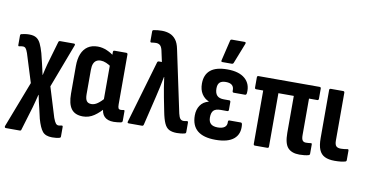

<svg xmlns="http://www.w3.org/2000/svg" viewBox="-83 -945 2629 1368"><g transform="rotate(10 1231.0 -261.0)"><path d="M353.1 193Q305.4 193 283.7 166.8Q262 140.6 244.4 77.6L227.6 4.5Q221.6 -18.5 216.5 -41.4Q211.4 -64.2 206.9 -88.2H204.9Q199.3 -64.2 193.2 -41.6Q187.1 -19.1 180.6 5L128.9 176.6Q127.4 185 118 185H17Q12.1 185 9.9 180.8Q7.6 176.6 9.6 171.1L137.3 -161.5L73 -367.5Q64.4 -391.8 56.9 -400.3Q49.4 -408.9 36.8 -408.9Q29.8 -408.9 24.1 -408.1Q18.4 -407.4 10.8 -405.4Q2.4 -403.4 2.4 -413.8V-482Q2.4 -490.9 10.3 -493.4Q22.2 -496.3 36.6 -498.5Q50.9 -500.8 66.7 -500.8Q99.5 -500.8 118.6 -488.6Q137.8 -476.4 150 -450.9Q162.3 -425.4 173.9 -384.8L191.6 -312.6Q196.2 -293 200.5 -273.7Q204.8 -254.4 209.4 -233.4H210.8Q215.4 -254.4 220 -274.4Q224.5 -294.5 230.1 -314.5L279.2 -483.4Q281.7 -492.3 291.2 -492.3H390.6Q402.5 -492.3 398.1 -479.4L278.4 -163L344.7 53.1Q355.3 82 363.9 91.8Q372.4 101.6 384 101.6Q389.5 101.6 394.7 100.3Q399.9 99.1 406.5 98.1Q414.9 97.1 414.9 107V175.6Q414.9 184.6 407 186.6Q396.1 190 382.3 191.5Q368.4 193 353.1 193Z M543.2 8Q485.3 8 458.8 -27.8Q432.3 -63.5 432.3 -137.5V-336.5Q432.3 -388.8 447.1 -425.3Q461.9 -461.8 490.9 -481.3Q519.9 -500.8 562.9 -500.8Q596.8 -500.8 629.9 -486.3Q662.9 -471.8 684.8 -453L681.3 -373.6Q661.2 -388.2 640.4 -397.1Q619.7 -405.9 601 -405.9Q581.8 -405.9 568.6 -397.5Q555.5 -389.2 548.9 -372.2Q542.3 -355.3 542.3 -328V-153.4Q542.3 -119.1 553 -104.2Q563.6 -89.3 587.8 -89.3Q610.1 -89.3 632.6 -105.3Q655 -121.2 682.9 -152.7L693.1 -82.4Q661 -42.4 623.8 -17.2Q586.6 8 543.2 8ZM765.9 8Q721.1 8 698.2 -15.1Q675.3 -38.3 675.3 -85.7V-104.8L669.9 -119.2V-409.9L674.4 -439.8V-481.4Q674.4 -492.3 684.8 -492.3H769Q779.9 -492.3 779.9 -481.4V-121.2Q779.9 -100 784.4 -92.5Q788.9 -84.9 801.6 -84.9Q807.6 -84.9 812.1 -85.7Q816.7 -86.4 821.7 -87.4Q829.2 -88.9 829.2 -79.4V-10.3Q829.2 -0.9 818.8 2.6Q806.5 4.5 792.3 6.3Q778.2 8 765.9 8Z M1223 8Q1189.2 8 1167.3 -3Q1145.4 -14 1132 -43.8Q1118.5 -73.6 1108 -128.6L1088.7 -226.4Q1081.6 -261.6 1076.5 -295.2Q1071.4 -328.8 1065.8 -369H1063.9Q1056.8 -328.8 1048.9 -294Q1041.1 -259.2 1032.5 -222.1L981.4 -8.9Q978.4 0 970 0H874Q861.6 0 866 -12.9L997.7 -463.4Q1000.7 -471.8 1009.1 -471.8H1030.8L1013 -553.9Q1007 -579 995.5 -588.6Q983.9 -598.1 966.9 -598.1Q949.5 -598.1 934.5 -595.1Q924.6 -594.1 924.6 -603.5V-673.6Q924.6 -683.1 932.5 -685Q945.9 -688 961.5 -689.5Q977.1 -691 992.9 -691Q1024.8 -691 1050.4 -681Q1076 -671 1094.3 -647.6Q1112.6 -624.2 1121.1 -581.5L1216.5 -131.7Q1222.6 -105.5 1231.4 -95.2Q1240.2 -84.9 1255.2 -84.9Q1263.7 -84.9 1278.7 -87.9Q1288.7 -89.9 1288.7 -78.5V-10.8Q1288.7 -0.9 1280.3 1.1Q1266 5 1250.7 6.5Q1235.4 8 1223 8Z M1501.9 8Q1415.4 8 1371.6 -28.2Q1327.8 -64.5 1327.8 -137.8Q1327.8 -180.4 1348.5 -210.9Q1369.2 -241.4 1408.7 -251.4V-252.8Q1376.2 -266.3 1357.2 -296.3Q1338.3 -326.4 1338.3 -370Q1338.3 -434.4 1378.3 -467.6Q1418.4 -500.8 1500.4 -500.8Q1584.9 -500.8 1628.5 -462.9Q1672 -425 1666.1 -358.9Q1664.6 -344.9 1654.6 -344.9H1573.2Q1562.8 -344.9 1563.3 -357.9Q1564.8 -383.6 1550.4 -397.1Q1536 -410.7 1504.8 -410.7Q1474.6 -410.7 1460.5 -397.1Q1446.3 -383.5 1446.3 -354.2Q1446.3 -320 1462 -303.1Q1477.7 -286.2 1512.5 -286.2H1550.6Q1560.5 -286.2 1560.5 -275.3V-219.7Q1560.5 -208.3 1550.6 -208.3H1502.6Q1466.7 -208.3 1451.5 -192.7Q1436.4 -177 1436.4 -142.7Q1436.4 -111.9 1452.7 -96.7Q1469.1 -81.6 1503.4 -81.6Q1535.6 -81.6 1552.7 -94.5Q1569.8 -107.4 1567.8 -133.1Q1567.4 -145 1577.3 -145H1659.7Q1668.6 -145 1670.1 -130.1Q1677.1 -63.9 1634.7 -28Q1592.4 8 1501.9 8ZM1455.4 -546Q1444.6 -546 1447.5 -557.4L1482.8 -705.3Q1483.8 -710.7 1487 -713Q1490.2 -715.2 1495.7 -715.2H1586.3Q1599.1 -715.2 1593.7 -701.4L1535.9 -554.4Q1532.4 -546 1522.5 -546Z M2109.8 8Q2053.7 8 2026 -22.3Q1998.4 -52.6 1998.4 -130.2V-397H1887V-10.9Q1887 0 1876.6 0H1787Q1777 0 1777 -10.9V-397H1726Q1716.1 -397 1716.1 -408.4V-481.4Q1716.1 -492.3 1726 -492.3H2168Q2178.4 -492.3 2178.4 -481.4V-408.4Q2178.4 -397 2168 -397H2108.4V-132.9Q2108.4 -105.9 2116.2 -94.9Q2124 -83.9 2141 -83.9Q2149.5 -83.9 2157.7 -84.6Q2166 -85.4 2174.4 -86.4Q2184.4 -88.9 2184.4 -78.4V-11.8Q2184.4 -2.4 2176 0.1Q2163.1 4 2145.6 6Q2128.1 8 2109.8 8Z M2363.9 8Q2320.5 8 2292.9 -5.5Q2265.2 -19 2252.1 -50Q2238.9 -81.1 2238.9 -134.2V-481.4Q2238.9 -492.3 2249.3 -492.3H2338.5Q2348.9 -492.3 2348.9 -481.4V-136.6Q2348.9 -107.5 2359.2 -96.2Q2369.5 -84.9 2393.6 -84.9Q2407.2 -84.9 2418.7 -86.4Q2430.2 -87.9 2440.7 -89.9Q2449.6 -91.4 2449.6 -80V-12.3Q2449.6 -2.9 2440.7 -0.4Q2427.3 3.6 2408 5.8Q2388.6 8 2363.9 8Z"/></g></svg>

Font: Sofia Sans Condensed
Style: Regular
Weight: 400
Designer: Botio Nikoltchev, Ani Petrova
Foundry: lettersoup
Version: Version 4.100